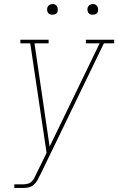

<svg xmlns="http://www.w3.org/2000/svg" viewBox="-20 -932 586 952"><path d="M51 0V-18H95Q106 -18 117.5 -21Q129 -24 137.5 -32.5Q146 -41 151 -51.5Q156 -62 161 -72L211 -174L130 -717H81V-735H221V-717H151L226 -205L474 -717H406V-735H546V-717H495L179 -64H178Q178 -63 178 -63Q178 -63 178 -63Q172 -50 165 -37.5Q158 -25 147 -15.5Q136 -6 122.5 -3Q109 0 95 0ZM440 -859Q434 -859 428 -861Q422 -863 418.5 -868Q415 -873 414 -879Q413 -885 414 -891Q415 -896 417.5 -900Q420 -904 423.5 -906.5Q427 -909 431.5 -910.5Q436 -912 440 -912Q447 -912 452.5 -909.5Q458 -907 461.5 -902Q465 -897 466 -891Q467 -885 466 -879Q466 -874 463.5 -870Q461 -866 457 -863.5Q453 -861 449 -860Q445 -859 440 -859ZM240 -859Q234 -859 228 -861Q222 -863 218.5 -868Q215 -873 214 -879Q213 -885 214 -891Q215 -896 217.5 -900Q220 -904 223.5 -906.5Q227 -909 231.5 -910.5Q236 -912 240 -912Q247 -912 252.5 -909.5Q258 -907 261.5 -902Q265 -897 266 -891Q267 -885 266 -879Q266 -874 263.5 -870Q261 -866 257 -863.5Q253 -861 249 -860Q245 -859 240 -859Z"/></svg>

Font: Iosevka Slab Thin Oblique
Style: Regular
Weight: 100
Italic angle: -9°
Monospace: yes
Designer: Belleve Invis
Foundry: Belleve Invis
Version: Version 11.1.0; ttfautohint (v1.8.3)